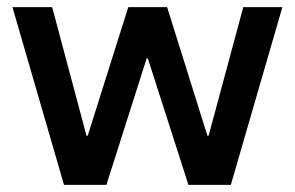

<svg xmlns="http://www.w3.org/2000/svg" viewBox="-20 -520 829 540"><path d="M160 0 15 -500H126.7L223.3 -138.3H226.7L340.8 -500H450L563.3 -138.3H566.7L664.2 -500H774.2L629.2 0H510L395.8 -355.8H392.5L279.2 0Z"/></svg>

Font: Funnel Sans Medium
Style: Regular
Weight: 500
Version: Version 1.000; Beta; Release 5; Build 24; ttfautohint (v1.8.